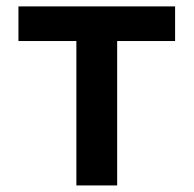

<svg xmlns="http://www.w3.org/2000/svg" viewBox="-20 -565 590 585"><path d="M212.7 -440H36.2V-545.5H513.5V-440H337V0H212.7Z"/></svg>

Font: DeltaSans SemiBold
Style: Regular
Weight: 600
Designer: Rasmus Andersson
Foundry: rsms
Version: Version 3.012